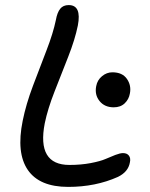

<svg xmlns="http://www.w3.org/2000/svg" viewBox="-20 -731 592 760"><path d="M250 8.8Q136.2 8.8 90.1 -58.3Q43.9 -125.5 69.8 -252.9Q83 -318.4 110.4 -391.1Q137.7 -463.9 164.1 -531.7Q190.4 -599.6 201.2 -651.9Q206.5 -681.6 218.3 -696.3Q230 -710.9 252 -710.9Q303.7 -710.9 288.1 -629.9Q276.9 -574.7 250 -506.3Q223.1 -438 196 -368.9Q168.9 -299.8 157.2 -243.2Q125 -78.1 254.9 -78.1Q300.3 -78.1 338.9 -85.4Q377.4 -92.8 397.5 -101.6Q417.5 -110.4 436.5 -117.7Q455.6 -125 466.8 -125Q482.9 -125 490.5 -114.7Q498 -104.5 494.1 -87.9Q487.8 -50.8 446.8 -30.8Q358.4 8.8 250 8.8ZM430.2 -306.2Q394 -306.2 374 -331.1Q354 -356 360.8 -390.1Q365.2 -414.1 383.8 -429.4Q402.3 -444.8 424.8 -444.8Q464.4 -444.8 482.4 -418.7Q500.5 -392.6 494.1 -360.8Q490.2 -337.9 473.6 -322Q457 -306.2 430.2 -306.2Z"/></svg>

Font: Shantell Sans Normal
Style: Italic
Weight: 400
Italic angle: -11.31°
Designer: Stephen Nixon, Anya Danilova, Shantell Martin
Foundry: Arrow Type
Version: Version 1.006;[559af2be0]